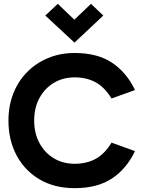

<svg xmlns="http://www.w3.org/2000/svg" viewBox="-20 -968 740 1000"><path d="M369 12Q264 12 186.5 -33.5Q109 -79 66.5 -158.5Q24 -238 24 -340Q24 -417 49.5 -481.5Q75 -546 121.5 -593Q168 -640 231 -666Q294 -692 369 -692Q488 -692 564 -641Q640 -590 683 -499L561 -455Q524 -515 477 -540Q430 -565 369 -565Q308 -565 260.5 -536.5Q213 -508 185.5 -457.5Q158 -407 158 -340Q158 -274 185.5 -223Q213 -172 260.5 -143.5Q308 -115 369 -115Q430 -115 477 -140Q524 -165 561 -225L683 -181Q640 -90 564 -39Q488 12 369 12ZM368 -746 216 -887 281 -948 399 -835H335L454 -948L518 -887Z"/></svg>

Font: Gabarito SemiBold
Style: Regular
Weight: 600
Designer: Leandro Assis / Alvaro Franca / Felipe Casaprima
Foundry: Naipe Foundry
Version: Version 1.000